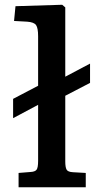

<svg xmlns="http://www.w3.org/2000/svg" viewBox="-20 -786 419 806"><path d="M58 0V-60L108 -64Q127 -65 133.5 -73.5Q140 -82 140 -111V-346L35 -290V-371L140 -426V-634Q140 -668 131.5 -680.5Q123 -693 94 -695L39 -698L45 -760L241 -766L254 -755V-464L358 -519V-438L254 -384V-108Q254 -84 259.5 -74Q265 -64 287 -63L340 -60V0Z"/></svg>

Font: Literata 7pt Medium
Style: Regular
Weight: 500
Designer: Latin by Veronika Burian and Jose Scaglione. Greek by Irene Vlachou. Cyrillic by Vera Evstafieva.
Foundry: TypeTogether
Version: Version 3.002